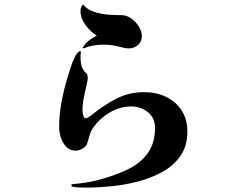

<svg xmlns="http://www.w3.org/2000/svg" viewBox="-20 -812 1040 873"><path d="M832 -213Q832 -149 801 -104Q770 -59 718.5 -30.5Q667 -2 606.5 13.5Q546 29 485.5 35Q425 41 377 41Q360 41 341 40.5Q322 40 306 36L305 26Q314 25 323.5 24Q333 23 342 22Q396 16 450 0Q504 -16 553 -38Q615 -66 650 -113Q685 -160 685 -230Q685 -276 652.5 -302Q620 -328 577 -328Q527 -328 481.5 -302Q436 -276 407 -236Q393 -217 388 -198.5Q383 -180 376 -159Q372 -146 355.5 -136.5Q339 -127 325 -127Q299 -127 282 -144Q265 -161 257 -185.5Q249 -210 249 -232Q249 -291 260 -349.5Q271 -408 288 -463Q293 -478 300.5 -503Q308 -528 319 -550.5Q330 -573 343 -580L348 -578Q347 -571 346.5 -564.5Q346 -558 346 -551Q346 -539 348.5 -523Q351 -507 358 -496Q364 -485 371.5 -479.5Q379 -474 379 -457Q379 -455 378.5 -452Q378 -449 378 -446Q371 -412 363 -377.5Q355 -343 355 -307Q355 -302 358.5 -288Q362 -274 369 -274Q375 -274 385 -281Q395 -288 399 -291Q451 -333 508.5 -363Q566 -393 635 -393Q690 -393 734.5 -372Q779 -351 805.5 -310.5Q832 -270 832 -213ZM625 -647Q625 -623 607.5 -607.5Q590 -592 567 -592Q556 -592 545.5 -594Q535 -596 525 -599Q489 -609 450 -609Q427 -609 404 -605Q381 -601 360 -592L356 -595Q367 -614 384 -627.5Q401 -641 420 -650Q392 -667 369 -698Q346 -729 346 -763Q346 -779 357 -792Q376 -769 407 -758.5Q438 -748 471.5 -745.5Q505 -743 533 -743Q556 -743 577 -728Q598 -713 611.5 -691Q625 -669 625 -647Z"/></svg>

Font: Kaisei Tokumin
Style: Bold
Weight: 700
Designer: Font-Kai, 金井和夫
Foundry: KAZUO KANAI
Version: Version 5.003